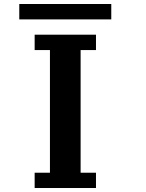

<svg xmlns="http://www.w3.org/2000/svg" viewBox="-20 -943 732 963"><path d="M153.8 0V-76.7H230.5V-691.9H153.8V-769H461.4V-691.9H384.3V-76.7H461.4V0ZM76.7 -845.7V-922.9H538.1V-845.7Z"/></svg>

Font: Good Old DOS
Style: Regular
Weight: 400
Designer: Vasily Draigo
Foundry: Vasily Draigo
Version: 1.0